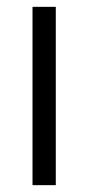

<svg xmlns="http://www.w3.org/2000/svg" viewBox="-20 -541 258 561"><path d="M75 0V-521H143V0Z"/></svg>

Font: Boldmen
Style: Regular
Weight: 400
Designer: Matt McInerney, Pablo Impallari, Rodrigo Fuenzalida
Foundry: LIVING CONCEPT
Version: Version 1.000